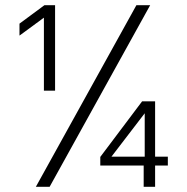

<svg xmlns="http://www.w3.org/2000/svg" viewBox="-20 -719 721 739"><path d="M149 -651 55 -582V-628L151 -699H192V-370H149ZM505 -699H558L171 0H118ZM533 -82H366V-115L527 -329H577V-116H626V-82H577V0H533ZM537 -116V-283L409 -116Z"/></svg>

Font: Prompt ExtraLight
Style: Regular
Weight: 275
Designer: Katatrad Team
Foundry: CadsonDemak
Version: Version 1.001